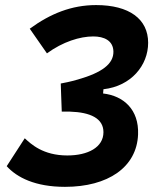

<svg xmlns="http://www.w3.org/2000/svg" viewBox="-20 -723 626 753"><path d="M234.9 9.8C403.3 9.8 516.6 -66.9 521.5 -195.8C525.4 -293.5 464.4 -347.2 384.3 -356.4L385.7 -373C494.6 -385.3 561 -466.8 561 -555.2C561 -648.4 486.8 -703.1 356.9 -703.1C260.7 -703.1 177.2 -669.4 96.7 -610.4L164.1 -513.7C226.1 -559.1 293.5 -580.1 345.7 -580.1C388.2 -580.1 423.8 -564 424.8 -521C425.8 -472.2 379.4 -438 285.2 -411.1C251.5 -401.4 232.9 -398.4 218.3 -395.5L219.7 -353.5L222.2 -285.2C223.1 -285.2 224.1 -285.2 225.6 -285.2C231.4 -285.2 241.7 -285.6 254.4 -285.2C334.5 -282.7 385.7 -258.8 385.7 -204.6C385.7 -145 324.7 -113.3 244.1 -113.3C148.4 -113.3 101.6 -158.2 77.1 -180.7L6.3 -71.3C46.4 -26.9 118.2 9.8 234.9 9.8Z"/></svg>

Font: Cascadia Mono PL
Style: Bold Italic
Weight: 700
Italic angle: -10°
Monospace: yes
Designer: Aaron Bell
Foundry: Saja Typeworks
Version: Version 2404.023